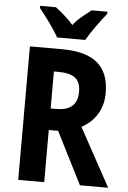

<svg xmlns="http://www.w3.org/2000/svg" viewBox="-61 -1044 683 1023"><g transform="rotate(5 280.0 -533.0)"><path d="M216 -840H367C390 -882 439 -949 471 -988V-1000H387C359 -977 321 -952 291 -913C261 -949 222 -980 196 -1000H112V-988C144 -949 195 -880 216 -840ZM246 -780H76V-66H215V-345H265L406 -66H557L387 -377C454 -413 500 -476 500 -567C500 -711 420 -780 246 -780ZM237 -658C318 -658 358 -633 358 -563C358 -498 327 -460 242 -460H215V-658Z"/></g></svg>

Font: Noto Sans Malayalam UI Condensed
Style: Bold
Weight: 700
Width: 3
Designer: Jelle Bosma - Monotype Design Team
Foundry: Monotype Imaging Inc.
Version: Version 2.104